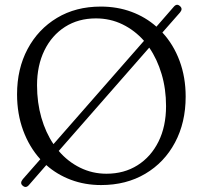

<svg xmlns="http://www.w3.org/2000/svg" viewBox="-20 -742 832 788"><path d="M73 20Q60.5 9.5 73.5 -6.5L145.5 -88.5Q100.5 -138 75.2 -206.2Q50 -274.5 50 -355Q50 -459.5 93.2 -540.8Q136.5 -622 213.8 -668.5Q291 -715 393.5 -715Q461.5 -715 519.5 -693.5Q577.5 -672 622 -632.5L693 -714Q705.5 -729 718.5 -717Q731.5 -706 719 -691L646.5 -608.5Q692 -559.5 717 -492.2Q742 -425 742 -345.5Q742 -239 698.2 -157Q654.5 -75 576.2 -28.8Q498 17.5 395 17.5Q328.5 17.5 271.2 -4Q214 -25.5 170 -64.5L99 17Q86.5 32 73 20ZM132 -392Q132 -321 149.8 -259.2Q167.5 -197.5 199.5 -150.5L571 -574.5Q533 -617.5 482.8 -642Q432.5 -666.5 373.5 -666.5Q301.5 -666.5 247 -631.8Q192.5 -597 162.2 -535Q132 -473 132 -392ZM661.5 -306.5Q661.5 -377 643.2 -438.2Q625 -499.5 592.5 -546.5L221 -122.5Q258.5 -78.5 308.8 -53.8Q359 -29 417 -29Q489.5 -29 544.5 -63.8Q599.5 -98.5 630.5 -160.8Q661.5 -223 661.5 -306.5Z"/></svg>

Font: Fraunces 9pt SuperSoft Light
Style: Regular
Weight: 300
Version: Version 1.000;[b76b70a41]